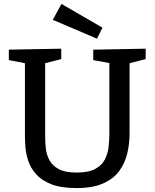

<svg xmlns="http://www.w3.org/2000/svg" viewBox="-20 -948 787 978"><path d="M455 -695 722 -700V-647L640 -626V-268Q640 -215 628 -165.5Q616 -116 587 -76.5Q558 -37 505 -13.5Q452 10 370 10Q291 10 241.5 -9.5Q192 -29 164 -60.5Q136 -92 124 -128.5Q112 -165 109.5 -198.5Q107 -232 107 -256V-626L25 -642V-695L292 -700V-647L210 -626V-256Q210 -224 213.5 -191.5Q217 -159 232.5 -131Q248 -103 280.5 -86Q313 -69 371 -69Q430 -69 464 -87Q498 -105 513.5 -134.5Q529 -164 533 -198.5Q537 -233 537 -268V-627L455 -642ZM474 -751 249 -847 293 -928 502 -807Z"/></svg>

Font: Bitter Medium
Style: Regular
Weight: 500
Designer: Sol Matas, and Bitter project Authors
Foundry: Sol Matas
Version: Version 2.001